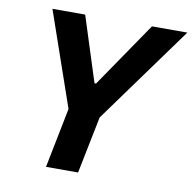

<svg xmlns="http://www.w3.org/2000/svg" viewBox="-78 -777 858 855"><g transform="rotate(10 350.5 -349.0)"><path d="M330 0 382 -258 701 -698H541L340 -404H333L239 -698H91L239 -271L185 0Z"/></g></svg>

Font: Braiins Sans
Style: Bold Italic
Weight: 700
Italic angle: -11.31°
Designer: Mike Abbink, Paul van der Laan, Pieter van Rosmalen, Jiri Chlebus, Lubos Buracinsky
Foundry: Bold Monday, Sudetype
Version: Version 1.000;hotconv 1.0.109;makeotfexe 2.5.65596